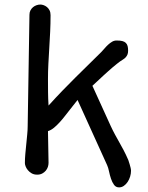

<svg xmlns="http://www.w3.org/2000/svg" viewBox="-20 -747 647 840"><path d="M88.9 -33.2Q88.9 -51.8 90.8 -73.5Q92.8 -95.2 95 -116.9Q97.2 -138.7 99.1 -158.9Q101.1 -179.2 101.1 -195.3L108.9 -682.6Q108.9 -693.4 113.3 -701.7Q117.7 -710 124.5 -715.6Q131.3 -721.2 139.6 -724.1Q147.9 -727.1 156.7 -727.1Q163.1 -727.1 170.9 -724.4Q178.7 -721.7 185.5 -716.1Q192.4 -710.4 196.8 -701.7Q201.2 -692.9 201.2 -680.7Q201.2 -644 199.5 -608.4Q197.8 -572.8 195.6 -537.8Q193.4 -502.9 191.7 -468.8Q189.9 -434.6 189.9 -400.9Q189.9 -372.6 190.2 -344.5Q190.4 -316.4 192.4 -285.2Q224.6 -320.8 253.9 -351.1Q283.2 -381.3 311.5 -409.4Q339.8 -437.5 367.4 -464.4Q395 -491.2 423.3 -519.5Q430.2 -526.4 437.5 -535.2Q444.8 -543.9 453.1 -551.5Q461.4 -559.1 470.5 -564.5Q479.5 -569.8 490.2 -569.8Q505.4 -569.8 515.1 -567.4Q524.9 -564.9 530.5 -559.3Q536.1 -553.7 538.3 -545.4Q540.5 -537.1 540.5 -525.4Q540.5 -515.1 537.6 -508.3Q534.7 -501.5 530 -496.3Q525.4 -491.2 518.8 -487.1Q512.2 -482.9 504.9 -478Q499.5 -474.1 491.2 -467.5Q482.9 -460.9 473.4 -452.9Q463.9 -444.8 453.6 -435.5Q443.4 -426.3 433.6 -417.5Q410.2 -396.5 384.3 -371.6L463.9 -196.8Q474.1 -174.8 483.2 -158.2Q492.2 -141.6 501.5 -125.2Q510.7 -108.9 520.5 -90.6Q530.3 -72.3 541.5 -46.4Q544.9 -36.6 547.4 -27.8Q549.8 -20 551.5 -12.5Q553.2 -4.9 553.2 0Q553.2 12.7 549.3 25.6Q545.4 38.6 538.3 49.1Q531.2 59.6 521.7 66.2Q512.2 72.8 501 72.8Q486.8 72.8 478.8 61.5Q470.7 50.3 465.6 34.9Q460.4 19.5 457 2.9Q453.6 -13.7 448.7 -24.4L319.3 -309.6L287.6 -269.5Q276.4 -255.4 264.9 -240.5Q253.4 -225.6 241.2 -212.2Q229 -198.7 216.3 -188.2Q203.6 -177.7 189.9 -173.3L192.4 -34.7Q192.4 -25.9 189.5 -16.8Q186.5 -7.8 180.2 -0.2Q173.8 7.3 164.6 12.2Q155.3 17.1 142.6 17.1Q128.4 17.1 118.4 11.2Q108.4 5.4 101.8 -2.7Q95.2 -10.7 92 -19.3Q88.9 -27.8 88.9 -33.2Z"/></svg>

Font: Short Stack
Style: Regular
Weight: 400
Designer: James Grieshaber
Foundry: James Grieshaber
Version: Version 1.002